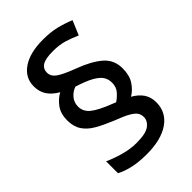

<svg xmlns="http://www.w3.org/2000/svg" viewBox="-227 -858 959 959"><g transform="rotate(-45 252.0 -379.0)"><path d="M64 -394Q64 -441 86.5 -471.5Q109 -502 139 -518Q104 -538 85 -565.5Q66 -593 66 -632Q66 -693 118.5 -729Q171 -765 264 -765Q318 -765 358 -755Q398 -745 437 -729L405 -653Q372 -668 337.5 -678.5Q303 -689 259 -689Q205 -689 183 -675Q161 -661 161 -634Q161 -607 187.5 -588.5Q214 -570 283 -544Q358 -516 401 -479Q444 -442 444 -382Q444 -332 423 -300.5Q402 -269 373 -252Q407 -233 425 -206.5Q443 -180 443 -143Q443 -73 385.5 -33Q328 7 226 7Q172 7 130.5 -2Q89 -11 57 -28V-112Q91 -96 138 -82.5Q185 -69 229 -69Q296 -69 321.5 -88.5Q347 -108 347 -135Q347 -153 338 -166.5Q329 -180 303.5 -194.5Q278 -209 227 -228Q176 -249 139.5 -270Q103 -291 83.5 -320.5Q64 -350 64 -394ZM151 -404Q151 -369 181 -344.5Q211 -320 284 -292L301 -285Q321 -298 338.5 -318Q356 -338 356 -369Q356 -393 344 -412Q332 -431 301 -448.5Q270 -466 213 -484Q189 -477 170 -455.5Q151 -434 151 -404Z"/></g></svg>

Font: Noto Sans Adlam Unjoined Medium
Style: Regular
Weight: 500
Version: Version 3.001